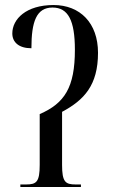

<svg xmlns="http://www.w3.org/2000/svg" viewBox="-20 -744 450 764"><path d="M61 0H302V-10H281C240 -10 227 -20 227 -88V-299C315 -346 370 -405 370 -534C370 -652 299 -724 193 -724C84 -724 29 -668 29 -611C29 -576 55 -552 105 -552C105 -658 125 -714 189 -714C251 -714 278 -663 278 -546C278 -396 237 -333 138 -290V-88C138 -20 125 -10 84 -10H61Z"/></svg>

Font: Noto Serif Display ExtraCondensed
Style: Regular
Weight: 400
Width: 2
Designer: Monotype Design Team
Foundry: Monotype Imaging Inc.
Version: Version 2.009